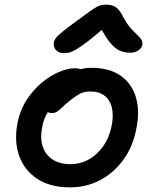

<svg xmlns="http://www.w3.org/2000/svg" viewBox="-20 -795 660 827"><path d="M282 12Q196 12 140 -25Q84 -62 62 -125.5Q40 -189 56 -268Q67 -322 95 -365Q123 -408 159.5 -438.5Q196 -469 234 -485Q272 -501 303 -501Q316 -501 327 -497Q327 -497 328 -497Q351 -503 373 -503Q451 -503 499.5 -469Q548 -435 565.5 -375.5Q583 -316 567 -240Q553 -164 511.5 -107Q470 -50 411 -19Q352 12 282 12ZM186 -312Q184 -309 183 -307Q168 -282 162 -249Q147 -176 180.5 -132Q214 -88 284 -88Q348 -88 397 -133.5Q446 -179 461 -254Q474 -322 449.5 -361.5Q425 -401 369 -401Q340 -401 320 -389Q300 -377 275 -357Q257 -342 246 -331Q235 -320 225.5 -314Q216 -308 202 -308Q193 -308 186 -312ZM256 -566Q241 -566 230.5 -572Q220 -578 215 -588.5Q210 -599 212 -611Q213 -620 219.5 -629.5Q226 -639 247 -656.5Q268 -674 312 -706Q347 -731 367 -746Q387 -761 402 -768Q417 -775 437 -775Q463 -775 479 -764Q495 -753 509 -725Q525 -694 541.5 -675.5Q558 -657 570 -646Q582 -635 588.5 -625Q595 -615 593 -600Q589 -586 574.5 -577Q560 -568 541 -568Q515 -568 494.5 -577.5Q474 -587 453 -613Q437 -633 418 -666Q383 -636 360 -618Q327 -593 308 -582Q289 -571 277.5 -568.5Q266 -566 256 -566Z"/></svg>

Font: Shantell Sans Light Medium
Style: Italic
Weight: 500
Italic angle: -11°
Version: Version 1.011;[c5ecc13dd]